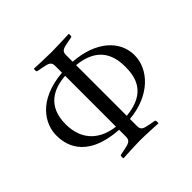

<svg xmlns="http://www.w3.org/2000/svg" viewBox="-162 -818 991 991"><g transform="rotate(-45 334.0 -322.0)"><path d="M295 -138C199 -149 120 -206 120 -331C120 -464 209 -503 295 -509ZM374 -138V-508C472 -498 548 -452 548 -324C548 -254 534 -153 374 -138ZM295 -115V-65C295 -37 280 -30.7 240 -23L214 -18C209 -17.6 206 -15 206 -10V3L208 5C208 5 300 0 336 0C375 0 461 5 461 5L463 3V-10C463 -15 459 -17.7 455 -18L428 -23C386 -30.8 374 -35 374 -65V-115C534 -129 624 -230 624 -331C624 -438 531 -522 374 -533V-580C374 -608 384 -613.9 428 -622L455 -627C459 -627.3 462 -630 462 -635V-648L460 -649C460 -649 368 -645 333 -645C293 -645 208 -649 208 -649L206 -648V-635C206 -630 209 -627.4 214 -627L240 -622C282 -613.9 295 -610 295 -580V-532C104 -516 45 -403 45 -324C45 -271 58 -131 295 -115Z"/></g></svg>

Font: Libertinus Serif Display
Style: Regular
Weight: 400
Designer: Philipp H. Poll
Foundry: Khaled Hosny
Version: Version 6.1